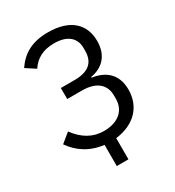

<svg xmlns="http://www.w3.org/2000/svg" viewBox="-202 -830 1004 1099"><g transform="rotate(-30 300.0 -280.0)"><path d="M244 150H321V10C446 -5 521 -83 521 -196C521 -302 454 -349 372 -360V-365C448 -377 505 -429 505 -526C505 -638 431 -710 284 -710C180 -710 113 -672 65 -601L128 -560C160 -608 207 -638 284 -638C372 -638 417 -596 417 -532V-511C417 -435 372 -397 282 -397H190V-324H288C387 -324 432 -276 432 -208V-187C432 -106 373 -60 281 -60C210 -60 150 -94 101 -161L40 -111C84 -48 149 -1 244 10Z"/></g></svg>

Font: IBM Mono
Style: Regular
Weight: 400
Monospace: yes
Designer: Mike Abbink, Paul van der Laan, Pieter van Rosmalen
Foundry: Bold Monday
Version: Version 2.3